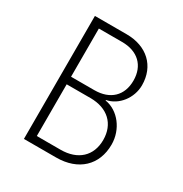

<svg xmlns="http://www.w3.org/2000/svg" viewBox="-170 -858 939 987"><g transform="rotate(30 300.0 -365.0)"><path d="M110 0H301C433 0 515 -78 515 -200C515 -289 455 -368 375 -381V-384C445 -397 498 -467 498 -542C498 -656 419 -730 298 -730H110ZM160 -398V-684H298C391 -684 448 -630 448 -541C448 -452 392 -398 298 -398ZM160 -46V-353H301C403 -353 466 -294 466 -199C466 -104 403 -46 301 -46Z"/></g></svg>

Font: JetBrains Mono Thin
Style: Regular
Weight: 100
Monospace: yes
Designer: Philipp Nurullin, Konstantin Bulenkov
Foundry: JetBrains
Version: Version 2.305